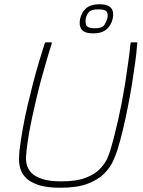

<svg xmlns="http://www.w3.org/2000/svg" viewBox="-20 -872 673 903"><path d="M264 11Q201 11 162.5 -1.5Q124 -14 103.5 -34Q83 -54 76 -78Q69 -102 69.5 -125Q70 -148 72 -166Q77 -210 86.5 -263.5Q96 -317 109 -373Q121 -424 134 -475Q147 -526 161.5 -574.5Q176 -623 189 -664Q190 -666 191.5 -669.5Q193 -673 194 -673Q201 -673 207 -673Q213 -673 220 -673Q222 -673 223 -672Q224 -671 224 -669Q211 -629 197.5 -582Q184 -535 170 -485Q149 -403 131 -319Q113 -235 105 -166Q104 -154 102.5 -136Q101 -118 106 -97.5Q111 -77 127.5 -59.5Q144 -42 178 -30.5Q212 -19 269 -19Q340 -19 383.5 -36Q427 -53 450.5 -78Q474 -103 484.5 -127Q495 -151 499 -166Q519 -233 537 -314Q555 -395 568 -476Q576 -529 583 -578Q590 -627 594 -669Q594 -671 595.5 -672Q597 -673 598 -673Q605 -673 611 -673Q617 -673 624 -673Q626 -673 626 -669.5Q626 -666 625 -664Q622 -623 615.5 -575.5Q609 -528 601 -478Q593 -428 583 -378Q572 -320 559 -265.5Q546 -211 532 -166Q525 -144 511.5 -114Q498 -84 470 -55.5Q442 -27 392.5 -8Q343 11 264 11ZM510 -784Q503 -753 481 -734Q459 -715 418 -715Q377 -715 363.5 -734Q350 -753 357 -784Q364 -815 385.5 -833.5Q407 -852 448 -852Q489 -852 503 -833.5Q517 -815 510 -784ZM485 -787Q489 -804 482.5 -816Q476 -828 444 -828Q410 -828 399 -816Q388 -804 384 -787Q380 -770 385.5 -754.5Q391 -739 426 -739Q461 -739 471 -755Q481 -771 485 -787Z"/></svg>

Font: Glory Thin Thin
Style: Italic
Weight: 250
Italic angle: -12°
Version: Version 1.011